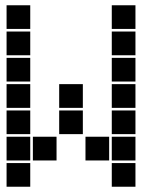

<svg xmlns="http://www.w3.org/2000/svg" viewBox="-20 -715 640 730"><path d="M6 -695Q5 -695 5 -695Q5 -695 5 -694V-606Q5 -605 5 -605Q5 -605 6 -605H94Q95 -605 95 -605Q95 -605 95 -606V-694Q95 -695 95 -695Q95 -695 94 -695ZM406 -695Q405 -695 405 -695Q405 -695 405 -694V-606Q405 -605 405 -605Q405 -605 406 -605H494Q495 -605 495 -605Q495 -605 495 -606V-694Q495 -695 495 -695Q495 -695 494 -695ZM6 -595Q5 -595 5 -595Q5 -595 5 -594V-506Q5 -505 5 -505Q5 -505 6 -505H94Q95 -505 95 -505Q95 -505 95 -506V-594Q95 -595 95 -595Q95 -595 94 -595ZM406 -595Q405 -595 405 -595Q405 -595 405 -594V-506Q405 -505 405 -505Q405 -505 406 -505H494Q495 -505 495 -505Q495 -505 495 -506V-594Q495 -595 495 -595Q495 -595 494 -595ZM6 -495Q5 -495 5 -495Q5 -495 5 -494V-406Q5 -405 5 -405Q5 -405 6 -405H94Q95 -405 95 -405Q95 -405 95 -406V-494Q95 -495 95 -495Q95 -495 94 -495ZM406 -495Q405 -495 405 -495Q405 -495 405 -494V-406Q405 -405 405 -405Q405 -405 406 -405H494Q495 -405 495 -405Q495 -405 495 -406V-494Q495 -495 495 -495Q495 -495 494 -495ZM6 -395Q5 -395 5 -395Q5 -395 5 -394V-306Q5 -305 5 -305Q5 -305 6 -305H94Q95 -305 95 -305Q95 -305 95 -306V-394Q95 -395 95 -395Q95 -395 94 -395ZM206 -395Q205 -395 205 -395Q205 -395 205 -394V-306Q205 -305 205 -305Q205 -305 206 -305H294Q295 -305 295 -305Q295 -305 295 -306V-394Q295 -395 295 -395Q295 -395 294 -395ZM406 -395Q405 -395 405 -395Q405 -395 405 -394V-306Q405 -305 405 -305Q405 -305 406 -305H494Q495 -305 495 -305Q495 -305 495 -306V-394Q495 -395 495 -395Q495 -395 494 -395ZM6 -295Q5 -295 5 -295Q5 -295 5 -294V-206Q5 -205 5 -205Q5 -205 6 -205H94Q95 -205 95 -205Q95 -205 95 -206V-294Q95 -295 95 -295Q95 -295 94 -295ZM206 -295Q205 -295 205 -295Q205 -295 205 -294V-206Q205 -205 205 -205Q205 -205 206 -205H294Q295 -205 295 -205Q295 -205 295 -206V-294Q295 -295 295 -295Q295 -295 294 -295ZM406 -295Q405 -295 405 -295Q405 -295 405 -294V-206Q405 -205 405 -205Q405 -205 406 -205H494Q495 -205 495 -205Q495 -205 495 -206V-294Q495 -295 495 -295Q495 -295 494 -295ZM6 -195Q5 -195 5 -195Q5 -195 5 -194V-106Q5 -105 5 -105Q5 -105 6 -105H94Q95 -105 95 -105Q95 -105 95 -106V-194Q95 -195 95 -195Q95 -195 94 -195ZM106 -195Q105 -195 105 -195Q105 -195 105 -194V-106Q105 -105 105 -105Q105 -105 106 -105H194Q195 -105 195 -105Q195 -105 195 -106V-194Q195 -195 195 -195Q195 -195 194 -195ZM306 -195Q305 -195 305 -195Q305 -195 305 -194V-106Q305 -105 305 -105Q305 -105 306 -105H394Q395 -105 395 -105Q395 -105 395 -106V-194Q395 -195 395 -195Q395 -195 394 -195ZM406 -195Q405 -195 405 -195Q405 -195 405 -194V-106Q405 -105 405 -105Q405 -105 406 -105H494Q495 -105 495 -105Q495 -105 495 -106V-194Q495 -195 495 -195Q495 -195 494 -195ZM6 -95Q5 -95 5 -95Q5 -95 5 -94V-6Q5 -5 5 -5Q5 -5 6 -5H94Q95 -5 95 -5Q95 -5 95 -6V-94Q95 -95 95 -95Q95 -95 94 -95ZM406 -95Q405 -95 405 -95Q405 -95 405 -94V-6Q405 -5 405 -5Q405 -5 406 -5H494Q495 -5 495 -5Q495 -5 495 -6V-94Q495 -95 495 -95Q495 -95 494 -95Z"/></svg>

Font: Doto Black
Style: Regular
Weight: 900
Version: Version 1.000